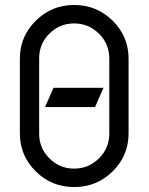

<svg xmlns="http://www.w3.org/2000/svg" viewBox="-20 -758 602 778"><path d="M196.8 -402.3H399.4L365.2 -324.2H162.6ZM501 -520.5Q501 -520.5 501 -217.3Q501 -127.4 436.5 -63.7Q372.1 0 280.8 0Q189 0 125 -63.5Q60.5 -127.4 60.5 -217.3V-520.5Q60.5 -610.4 125 -674.1Q189.5 -737.8 280.8 -737.8Q372.1 -737.8 436.5 -674.1Q501 -610.4 501 -520.5ZM138.7 -522V-215.8Q138.7 -157.7 180.2 -116.2Q221.7 -74.7 280.8 -74.7Q338.9 -74.7 380.9 -116.2Q422.4 -157.2 422.9 -215.8V-522Q422.4 -580.6 380.9 -621.6Q338.9 -663.1 280.8 -663.1Q221.7 -663.1 180.2 -621.8Q138.7 -580.6 138.7 -522Z"/></svg>

Font: NovaMono
Style: Regular
Weight: 400
Monospace: yes
Version: Version 1.2